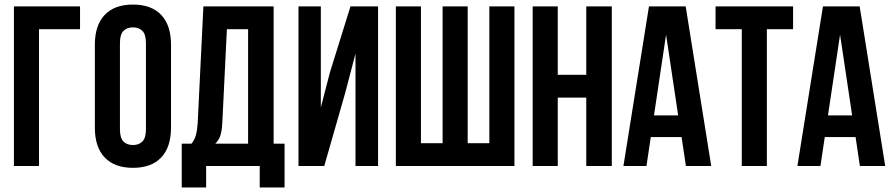

<svg xmlns="http://www.w3.org/2000/svg" viewBox="-20 -728 3913 842"><path d="M41 0V-700H331V-600H151V0Z M506 -161Q506 -123 521.5 -107.5Q537 -92 563 -92Q589 -92 604.5 -107.5Q620 -123 620 -161V-539Q620 -577 604.5 -592.5Q589 -608 563 -608Q537 -608 521.5 -592.5Q506 -577 506 -539ZM396 -532Q396 -617 439 -662.5Q482 -708 563 -708Q644 -708 687 -662.5Q730 -617 730 -532V-168Q730 -83 687 -37.5Q644 8 563 8Q482 8 439 -37.5Q396 -83 396 -168Z M1119 94V0H884V94H777V-98H820Q834 -116 839.5 -137Q845 -158 847 -189L872 -700H1180V-98H1228V94ZM955 -191Q953 -151 945.5 -131Q938 -111 924 -98H1068V-600H975Z M1402 0H1289V-700H1387V-257L1427 -411L1517 -700H1638V0H1539V-493L1494 -321Z M1716 0V-700H1826V-100H1921V-700H2031V-100H2126V-700H2236V0Z M2426 0H2316V-700H2426V-400H2551V-700H2663V0H2551V-300H2426Z M3099 0H2988L2969 -127H2834L2815 0H2714L2826 -700H2987ZM2848 -222H2954L2901 -576Z M3118 -700H3458V-600H3343V0H3233V-600H3118Z M3862 0H3751L3732 -127H3597L3578 0H3477L3589 -700H3750ZM3611 -222H3717L3664 -576Z"/></svg>

Font: SVN-Bebas Neue
Style: Bold
Weight: 700
Designer: Ryoichi Tsunekawa
Foundry: Ryoichi Tsunekawa
Version: Version 1.300; ttfautohint (v1.7.9-c794)